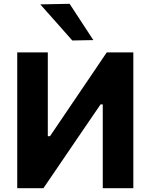

<svg xmlns="http://www.w3.org/2000/svg" viewBox="-20 -988 790 1008"><path d="M70.5 0V-713H231V-273H242.5L358 -443.5Q401.5 -508 446.5 -574Q491.5 -640 540.5 -713H680V0H519.5V-440H508L391.5 -269.5Q338.5 -191.5 294 -126.2Q249.5 -61 208 0ZM359.5 -775.5Q318.5 -822 276.8 -869Q235 -916 191.5 -965L345.5 -968Q377 -920 407.8 -872.5Q438.5 -825 470 -777.5Z"/></svg>

Font: Commissioner
Style: Bold
Weight: 700
Designer: Kostas Bartsokas
Foundry: Kostas Bartsokas
Version: Version 1.000; ttfautohint (v1.8.3)